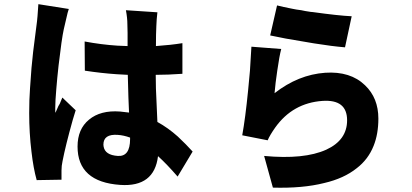

<svg xmlns="http://www.w3.org/2000/svg" viewBox="-20 -831 1978 921"><path d="M557 56Q352 42 352 -128Q352 -212 407 -257Q462 -303 556 -296L599 -291Q597 -328 596 -363L593 -472L539 -475Q465 -480 387 -492L386 -632Q466 -617 543 -612Q575 -610 592 -610V-673Q592 -703 591 -715Q591 -745 584 -782L735 -772Q731 -738 730 -707Q728 -669 728 -610Q800 -615 855 -624V-477Q785 -472 727 -472Q727 -440 728 -406L735 -246Q786 -218 833 -176Q851 -159 871 -139L904 -104L832 16Q780 -44 738 -82Q720 67 557 56ZM275 31 156 33Q140 -24 131 -103Q120 -193 120 -289Q120 -353 124 -407L131 -504L139 -583L154 -701Q158 -729 160 -754Q163 -787 164 -811L310 -788Q305 -775 297 -738L286 -691Q276 -646 261 -517Q254 -454 250 -403Q245 -345 245 -312V-301Q245 -293 246 -290L260 -322L267 -334L279 -363L343 -302L329 -256Q294 -131 280 -58Q275 -36 275 -13ZM477 -128Q484 -87 545 -83Q604 -79 604 -164V-171Q574 -182 545 -184Q476 -189 476 -137Z M1635 -604Q1573 -609 1486 -623L1351 -646Q1308 -654 1276 -661L1309 -805Q1336 -798 1382 -789Q1400 -785 1425 -782Q1442 -778 1470 -774L1481 -773Q1603 -756 1667 -753ZM1772 -131Q1746 -66 1691 -24Q1630 25 1535 47Q1432 73 1289 69L1247 -83Q1439 -65 1545 -113Q1645 -159 1645 -254Q1645 -355 1527 -347Q1384 -337 1300 -219Q1274 -182 1264 -158L1142 -182Q1157 -265 1170 -396L1179 -492L1186 -607L1329 -596Q1320 -562 1310 -492Q1301 -432 1297 -384Q1411 -473 1540 -482Q1661 -490 1731 -422Q1795 -361 1795 -262Q1795 -188 1772 -131Z"/></svg>

Font: Xiangcui Wave Sans Xiangcui Wave Sans
Style: Regular
Weight: 800
Width: 3
Version: Version 0.920;March 28, 2024;FontCreator 14.0.0.2814 64-bit